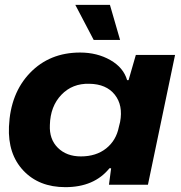

<svg xmlns="http://www.w3.org/2000/svg" viewBox="-20 -763 747 793"><path d="M367 -598 291 -743H434L476 -598ZM250 10Q141 10 76.5 -58.5Q12 -127 17 -240Q23 -378 104 -462Q185 -546 311 -546Q381 -546 435.5 -515Q490 -484 505 -432H511L541 -536H703L591 0H430L439 -68H432Q369 10 250 10ZM314 -117Q377 -117 418.5 -150Q460 -183 471 -239L476 -259Q489 -328 454 -372Q419 -416 349 -417Q279 -419 233.5 -371.5Q188 -324 186 -247Q183 -188 219 -152.5Q255 -117 314 -117Z"/></svg>

Font: Mona Sans Expanded
Style: Bold Italic
Weight: 700
Width: 7
Italic angle: -11.7°
Designer: Deni Anggara
Foundry: GitHub
Version: Version 1.001;gftools[0.9.33]